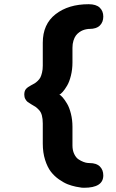

<svg xmlns="http://www.w3.org/2000/svg" viewBox="-20 -803 546 903"><path d="M397 -783.2Q432.1 -783.2 449 -767.1Q465.8 -751 465.8 -725.1Q465.8 -699.2 449.7 -683.1Q433.6 -667 400.9 -667Q399.4 -667 396.5 -667Q393.6 -667 385.3 -665.3Q377 -663.6 369.4 -660.6Q361.8 -657.7 352.5 -651.1Q343.3 -644.5 336.7 -635.5Q330.1 -626.5 325.4 -611.6Q320.8 -596.7 320.8 -578.1V-508.8Q320.8 -476.6 313.5 -447.3Q306.2 -418 295.4 -399.9Q284.7 -381.8 274.9 -370.8Q265.1 -359.9 258.8 -357.9Q265.1 -356 274.9 -344.7Q284.7 -333.5 295.4 -315.4Q306.2 -297.4 313.5 -268.3Q320.8 -239.3 320.8 -207V-119.1Q320.8 -95.7 329.1 -78.6Q337.4 -61.5 349.1 -53.7Q360.8 -45.9 372.6 -41.5Q384.3 -37.1 392.6 -36.6L400.9 -36.1Q433.6 -36.1 449.7 -20Q465.8 -3.9 465.8 22Q465.8 80.1 375 80.1Q371.1 80.1 364 79.6Q356.9 79.1 336.9 75Q316.9 70.8 298.6 63.7Q280.3 56.6 257.8 41Q235.4 25.4 219.2 4.4Q203.1 -16.6 192.1 -51Q181.2 -85.4 181.2 -127.9V-222.2Q181.2 -244.1 177 -260Q172.9 -275.9 163.3 -285.9Q153.8 -295.9 147.2 -300.5Q140.6 -305.2 127.9 -312Q115.7 -319.3 110.1 -323.5Q104.5 -327.6 99.4 -336.7Q94.2 -345.7 94.2 -357.9Q94.2 -375.5 102.5 -384.8Q110.8 -394 127.9 -402.8Q138.2 -408.2 143.6 -411.4Q148.9 -414.6 157.2 -422.4Q165.5 -430.2 169.9 -438.7Q174.3 -447.3 177.7 -461.7Q181.2 -476.1 181.2 -494.1V-602.1Q181.2 -689.5 241.5 -736.3Q301.8 -783.2 397 -783.2Z"/></svg>

Font: Concert One
Style: Regular
Weight: 400
Designer: Johan Kallas, Mihkel Virkus
Foundry: Johan Kallas, Mihkel Virkus
Version: Version 1.003